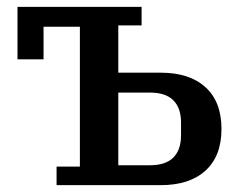

<svg xmlns="http://www.w3.org/2000/svg" viewBox="-20 -540 699 560"><path d="M145 -54H213V-462H107V-367H31V-520H393V-466H325V-328H449Q533 -328 579.5 -285.5Q626 -243 626 -164Q626 -85 579.5 -42.5Q533 0 449 0H145ZM417 -58Q463 -58 485.5 -80.5Q508 -103 508 -145V-183Q508 -225 485.5 -247.5Q463 -270 417 -270H325V-58Z"/></svg>

Font: IBM Plex Serif Medm
Style: Regular
Weight: 500
Designer: Mike Abbink, Paul van der Laan, Pieter van Rosmalen
Foundry: Bold Monday
Version: Version 3.001